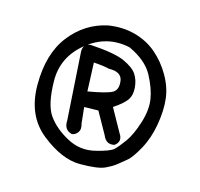

<svg xmlns="http://www.w3.org/2000/svg" viewBox="-76 -669 652 627"><g transform="rotate(15 250.0 -356.0)"><path d="M215.8 -585Q264.6 -592.8 306.6 -581.5Q348.6 -570.3 380.4 -543.5Q412.1 -516.6 434.1 -478.5Q456.1 -440.4 460.4 -401.9Q464.8 -363.3 456.5 -314.9Q448.2 -266.6 427.2 -228.5Q406.2 -190.4 391.6 -178.7Q377 -167 364.7 -156.7Q352.5 -146.5 329.1 -135.3Q305.7 -124 244.6 -124Q183.6 -124 113.8 -179.2Q43.9 -234.4 43.9 -338.9Q43.9 -443.4 92.3 -505.9Q140.6 -568.4 215.8 -585ZM302.7 -534.2Q222.7 -551.8 157.2 -498.5Q91.8 -445.3 92.8 -364.7Q93.8 -284.2 118.2 -250Q142.6 -215.8 187.5 -191.4Q232.4 -167 281.2 -178.7Q330.1 -190.4 341.8 -201.7Q353.5 -212.9 371.6 -237.8Q389.6 -262.7 403.8 -307.6Q418 -352.5 412.6 -387.7Q407.2 -422.9 384.8 -464.8Q362.3 -506.8 302.7 -534.2ZM179.7 -508.8Q259.8 -503.9 293.5 -488.8Q327.1 -473.6 339.4 -455.1Q351.6 -436.5 353.5 -411.1Q355.5 -385.7 343.8 -369.1Q332 -352.5 300.8 -332L343.8 -254.9Q360.4 -230.5 337.9 -213.9Q310.5 -207 298.8 -235.4L257.8 -308.6L210 -307.6L215.8 -252.9Q221.7 -234.4 212.9 -223.1Q204.1 -211.9 193.4 -211.9Q166 -218.8 168 -251L153.3 -481.4Q154.3 -508.8 179.7 -508.8ZM255.9 -449.2Q235.4 -454.1 203.1 -456.1L207 -359.4Q269.5 -370.1 288.1 -380.4Q306.6 -390.6 302.7 -420.4Q298.8 -450.2 255.9 -449.2Z"/></g></svg>

Font: NaikaiFont
Style: Regular-Lite
Weight: 400
Version: Version 1.67